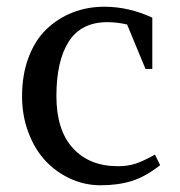

<svg xmlns="http://www.w3.org/2000/svg" viewBox="-20 -533 531 565"><path d="M275.9 12.2Q230 12.2 188.2 -6.6Q146.5 -25.4 114.7 -58.8Q83 -92.3 64 -142.1Q44.9 -191.9 44.9 -250Q44.9 -313 64 -363.8Q83 -414.6 116.5 -446.8Q149.9 -479 193.4 -496.1Q236.8 -513.2 287.1 -513.2Q358.9 -513.2 428.2 -481V-330.1H408.2L354 -460.9Q324.7 -467.8 295.9 -467.8Q219.2 -467.8 182.6 -411.1Q146 -354.5 146 -250Q146 -150.4 194.3 -97.2Q242.7 -43.9 327.1 -43.9Q356 -43.9 379.2 -51.5Q402.3 -59.1 436 -78.1L451.2 -46.9Q407.7 -12.7 367.2 -0.2Q326.7 12.2 275.9 12.2Z"/></svg>

Font: Amethysta
Style: Regular
Weight: 400
Designer: Konstantin Vinogradov, Alexei Vanyashin
Foundry: Cyreal (www.cyreal.org)
Version: Version 1.002